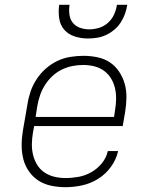

<svg xmlns="http://www.w3.org/2000/svg" viewBox="-20 -770 640 798"><path d="M252 8Q222 8 193 2Q164 -4 140.5 -19Q117 -34 100.5 -57.5Q84 -81 77 -108.5Q70 -136 70 -166Q70 -196 75 -226L94 -336Q98 -363 107 -389.5Q116 -416 132 -440.5Q148 -465 170 -484.5Q192 -504 218 -516.5Q244 -529 272 -533.5Q300 -538 327 -538Q356 -538 385 -532Q414 -526 437 -510.5Q460 -495 475.5 -471.5Q491 -448 498.5 -421Q506 -394 505.5 -364Q505 -334 500 -304L490 -246H122L117 -219Q113 -196 112.5 -172Q112 -148 117.5 -126Q123 -104 134.5 -85Q146 -66 164.5 -53.5Q183 -41 205.5 -35.5Q228 -30 252 -30Q279 -30 306.5 -35Q334 -40 359 -54Q384 -68 403 -91Q422 -114 428 -142H471Q463 -107 441 -76.5Q419 -46 387.5 -26.5Q356 -7 321 0.5Q286 8 252 8ZM454 -284 458 -311Q462 -334 462.5 -357.5Q463 -381 458 -403Q453 -425 441.5 -444Q430 -463 412 -476Q394 -489 371.5 -494.5Q349 -500 326 -500Q303 -500 280.5 -495.5Q258 -491 236.5 -480.5Q215 -470 197 -453Q179 -436 166.5 -416Q154 -396 146.5 -374Q139 -352 135 -329L128 -284ZM345 -610Q317 -610 290.5 -618.5Q264 -627 247 -646.5Q230 -666 226 -694Q222 -722 226 -750H269Q266 -730 268.5 -710Q271 -690 282.5 -675.5Q294 -661 312.5 -654.5Q331 -648 351 -648Q372 -648 392.5 -654.5Q413 -661 429 -675.5Q445 -690 454 -709.5Q463 -729 466 -750H509Q506 -731 499.5 -712.5Q493 -694 482 -677Q471 -660 455 -646.5Q439 -633 420.5 -624.5Q402 -616 383 -613Q364 -610 345 -610Z"/></svg>

Font: Iosevka Slab XLtExObl
Style: Regular
Weight: 200
Width: 7
Italic angle: -9°
Monospace: yes
Designer: Belleve Invis
Foundry: Belleve Invis
Version: Version 11.1.1; ttfautohint (v1.8.3)